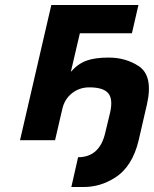

<svg xmlns="http://www.w3.org/2000/svg" viewBox="-20 -560 615 767"><path d="M263 -273Q291 -305 325 -317.5Q359 -330 414 -330Q482 -330 534 -296Q593 -257 567 -143L534 0Q509 106 439 150Q381 187 315 187H265L292 68Q379 68 401 -32L420 -111Q432 -165 412 -188Q392 -211 337 -211Q297 -211 267.5 -187.5Q238 -164 229 -125L200 0H60L185 -540H533L507 -427H299Z"/></svg>

Font: Miedinger
Style: Bold-Italic
Weight: 700
Italic angle: -13°
Version: Version 001.000